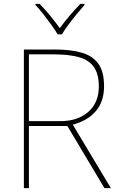

<svg xmlns="http://www.w3.org/2000/svg" viewBox="-20 -969 617 989"><path d="M262 -714Q345 -714 401.5 -697.5Q458 -681 487 -640Q516 -599 516 -525Q516 -446 473.5 -396.5Q431 -347 355 -327L551 0H518L327 -320H129V0H103V-714ZM257 -689H129V-345H292Q379 -345 434 -392Q489 -439 489 -524Q489 -588 463.5 -624Q438 -660 386.5 -674.5Q335 -689 257 -689ZM277 -792Q265 -813 245 -840.5Q225 -868 203.5 -895.5Q182 -923 163 -943V-949H184Q212 -921 239.5 -887Q267 -853 288 -824Q309 -853 337.5 -887Q366 -921 394 -949H415V-943Q397 -923 374.5 -895.5Q352 -868 331.5 -840.5Q311 -813 299 -792Z"/></svg>

Font: Noto Sans Syriac Western Thin
Style: Regular
Weight: 100
Designer: Patrick Giasson and the Monotype Design Team
Foundry: Monotype Imaging Inc.
Version: Version 3.000; ttfautohint (v1.8.4.7-5d5b)